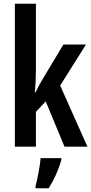

<svg xmlns="http://www.w3.org/2000/svg" viewBox="-20 -780 485 1021"><path d="M171 -412V-760H59V0H171V-185L223 -241L323 0H445L300 -325L437 -543H317L206 -358C194 -338 181 -314 169 -289H165C169 -328 171 -369 171 -412ZM306 71V61H196C193 101 179 174 169 209V221H239C266 179 292 122 306 71Z"/></svg>

Font: Noto Sans Khmer ExtraCondensed SemiBold
Style: Regular
Weight: 600
Width: 2
Designer: Danh Hong and the Monotype Design Team
Foundry: Monotype Imaging Inc.
Version: Version 2.004